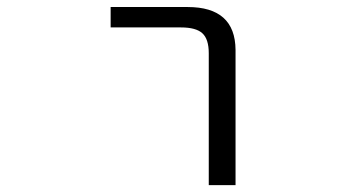

<svg xmlns="http://www.w3.org/2000/svg" viewBox="-20 -540 1040 560"><path d="M302.7 -460V-519.5H527.3Q666 -519.5 667 -394.5V0H588.9V-384.8Q588.9 -425.8 570.3 -442.9Q551.8 -460 507.8 -460Z"/></svg>

Font: GenEi Gothic M SemiLight
Style: Regular
Weight: 350
Designer: o_tamon (Modified); [Source Han Sans]
Ryoko NISHIZUKA  (kana & ideographs); Paul D. Hunt (Latin, Greek & Cyrillic); Wenl
Version: Version 1.1a;Original Version 1.004